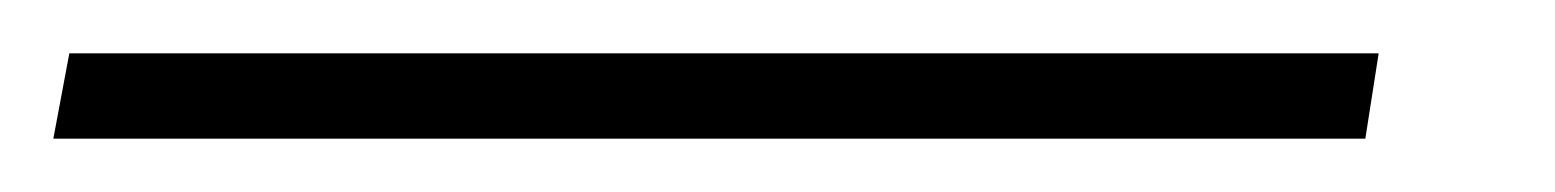

<svg xmlns="http://www.w3.org/2000/svg" viewBox="-71 -10 583 72"><path d="M-45 10H446L441 42H-51Z"/></svg>

Font: Bai Jamjuree ExtraLight
Style: Italic
Weight: 275
Italic angle: -10°
Version: Version 1.000; ttfautohint (v1.6)